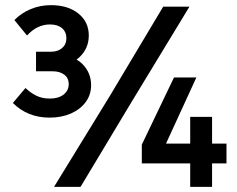

<svg xmlns="http://www.w3.org/2000/svg" viewBox="-20 -726 921 746"><path d="M173 -269Q129 -269 93.5 -283.5Q58 -298 30 -326L79 -384Q99 -365 121.5 -354Q144 -343 174 -343Q207 -343 227 -358.5Q247 -374 247 -399Q247 -423 229.5 -436Q212 -449 185 -449H120V-525H178Q205 -525 221.5 -539.5Q238 -554 238 -577Q238 -602 221 -616.5Q204 -631 174 -631Q149 -631 126.5 -620Q104 -609 85 -588L36 -648Q62 -675 99 -690.5Q136 -706 178 -706Q244 -706 284.5 -673.5Q325 -641 325 -588Q325 -538 288.5 -503.5Q252 -469 187 -469V-513Q264 -513 299 -478.5Q334 -444 334 -395Q334 -358 313 -329.5Q292 -301 255.5 -285Q219 -269 173 -269ZM190 0 406 -352 614 -700H716L490 -328L293 0ZM531 -91V-164L656 -425H743L613 -142L593 -168H860V-91ZM719 0V-272H804V0Z"/></svg>

Font: SUSE SemiBold
Style: Regular
Weight: 600
Designer: Rene Bieder
Foundry: SUSE
Version: Version 1.000